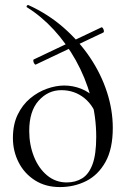

<svg xmlns="http://www.w3.org/2000/svg" viewBox="-20 -746 510 779"><path d="M378 -256.2Q363 -314.8 322.9 -347.5Q282.8 -380.2 228.8 -380.2Q175 -380.2 136.8 -337.6Q98.6 -295 98.6 -215Q98.6 -159 117.5 -111.2Q136.4 -63.4 170.9 -34.6Q205.4 -5.8 251 -5.8Q286.6 -5.8 313.6 -22.6Q340.6 -39.4 355.5 -79.7Q370.4 -120 370.4 -191Q370.4 -274 348.3 -353Q326.2 -432 287.7 -501Q249.2 -570 198.6 -625Q148 -680 90 -716Q86 -718 89 -722.5Q92 -727 96 -725Q175 -689 237.9 -634Q300.8 -579 345.4 -512.5Q390 -446 413.8 -373Q437.6 -300 437.6 -227Q437.6 -142 408 -89Q378.4 -36 329.8 -11.5Q281.2 13 223 13Q164.6 13 121.6 -14.5Q78.6 -42 55.5 -87.5Q32.4 -133 32.4 -186Q32.4 -241 51.8 -281Q71.2 -321 102.5 -347Q133.8 -373 170.4 -386Q207 -399 240.6 -399Q276 -399 309 -386Q342 -373 367 -347ZM125 -484Q122.6 -483 119.3 -487.7Q116 -492.4 115.2 -498.1Q114.4 -503.8 117.4 -505L391.4 -635Q394.6 -636.2 397.6 -631.5Q400.6 -626.8 401.5 -621.1Q402.4 -615.4 399 -614Z"/></svg>

Font: Cormorant Garamond Light
Style: Regular
Weight: 300
Designer: Christian Thalmann (Catharsis Fonts)
Foundry: Catharsis Fonts
Version: Version 4.001